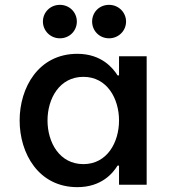

<svg xmlns="http://www.w3.org/2000/svg" viewBox="-20 -762 696 792"><path d="M430 -604C469 -604 500 -635 500 -673C500 -711 469 -742 430 -742C389 -742 360 -711 360 -673C360 -636 389 -604 430 -604ZM227 -604C267 -604 297 -635 297 -673C297 -711 267 -742 227 -742C187 -742 157 -711 157 -673C157 -636 187 -604 227 -604ZM299 -540C139 -540 61 -401 61 -265C61 -129 139 10 299 10C399 10 446 -48 465 -79H471V0H585V-530H471V-451H465C446 -481 399 -540 299 -540ZM324 -445C422 -445 471 -355 471 -265C471 -175 422 -85 324 -85C225 -85 176 -175 176 -265C176 -355 225 -445 324 -445Z"/></svg>

Font: Be Vietnam Pro Medium
Style: Regular
Weight: 500
Designer: Lam Bao, Tony Le, Vietanh Nguyen
Foundry: Yellow Type Foundry
Version: Version 1.002